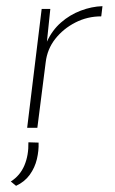

<svg xmlns="http://www.w3.org/2000/svg" viewBox="-20 -414 372 622"><path d="M143 -385 132 -279Q149 -316 177.5 -341Q206 -366 241.5 -379.5Q277 -393 312 -394L308 -361Q263 -361 224 -341Q185 -321 159 -288Q133 -255 128 -212L101 0H68L115 -385ZM32 188 15 174Q45 155 59 122Q73 89 72 47L105 48Q106 74 99.5 101.5Q93 129 76.5 152Q60 175 32 188Z"/></svg>

Font: Josefin Sans Thin ExtraLight
Style: Italic
Weight: 250
Italic angle: -7°
Version: Version 2.000